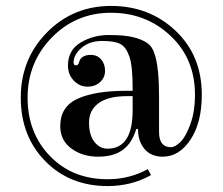

<svg xmlns="http://www.w3.org/2000/svg" viewBox="-20 -567 750 647"><path d="M516 -239V-122Q516 -71 556 -71Q570 -71 588 -88.5Q606 -106 621.5 -148.5Q637 -191 637 -248Q637 -369 554.5 -446.5Q472 -524 354 -524Q236 -524 154.5 -440.5Q73 -357 73 -238Q73 -119 148.5 -41Q224 37 343 37Q416 37 478 3L489 23Q423 60 343 60Q215 60 132.5 -24Q50 -108 50 -238Q50 -368 138 -457.5Q226 -547 354.5 -547Q483 -547 571.5 -463.5Q660 -380 660 -248Q660 -154 622 -96.5Q584 -39 528 -39Q489 -39 467 -65Q445 -91 445 -132H439Q425 -85 394 -62Q363 -39 310.5 -39Q258 -39 220.5 -66.5Q183 -94 183 -142Q183 -208 242 -234.5Q301 -261 404 -261H427V-270Q427 -345 416 -376.5Q405 -408 386 -418.5Q367 -429 324.5 -429Q282 -429 255 -406Q228 -383 228 -356Q228 -347 236 -347Q244 -347 246 -356Q252 -382 286 -382Q308 -382 321 -366.5Q334 -351 334 -328.5Q334 -306 317.5 -290.5Q301 -275 274.5 -275Q248 -275 228.5 -295.5Q209 -316 209 -346Q209 -398 251.5 -423.5Q294 -449 346 -449Q398 -449 427.5 -442Q457 -435 475.5 -422.5Q494 -410 502 -382Q516 -338 516 -239ZM427 -195V-243H408Q345 -243 312.5 -219.5Q280 -196 280 -154Q280 -112 298 -89Q316 -66 342 -66Q427 -66 427 -195Z"/></svg>

Font: Elsie Swash Caps
Style: Regular
Weight: 400
Designer: Alejandro Inler
Foundry: Alejandro Inler
Version: 1.003